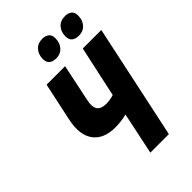

<svg xmlns="http://www.w3.org/2000/svg" viewBox="-268 -1026 1129 1129"><g transform="rotate(-45 296.5 -461.5)"><path d="M287 0 342 -262Q294 -250 247 -250Q150 -250 107 -309Q64 -368 87 -476L138 -714H292L244 -485Q232 -433 248 -409.5Q264 -386 307 -386Q337 -386 370 -396L439 -714H593L441 0ZM477 -783Q449 -783 433 -796Q417 -809 417 -836Q417 -873 438.5 -898Q460 -923 500 -923Q525 -923 541 -910.5Q557 -898 557 -871Q557 -832 535 -807.5Q513 -783 477 -783ZM289 -783Q260 -783 244.5 -796Q229 -809 229 -836Q229 -873 250.5 -898Q272 -923 312 -923Q336 -923 352 -910.5Q368 -898 368 -871Q368 -832 346 -807.5Q324 -783 289 -783Z"/></g></svg>

Font: Noto Sans Condensed ExtraBold
Style: Italic
Weight: 800
Width: 3
Italic angle: -12°
Designer: Monotype Design Team
Foundry: Monotype Imaging Inc.
Version: Version 2.013; ttfautohint (v1.8.4.7-5d5b)